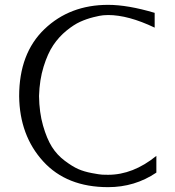

<svg xmlns="http://www.w3.org/2000/svg" viewBox="-20 -751 720 792"><path d="M426 -731Q507 -731 618 -698V-637Q509 -689 426 -689Q418 -689 405.5 -688Q393 -687 365 -680Q337 -673 310.5 -661Q284 -649 253.5 -624Q223 -599 200 -565Q177 -531 160 -476.5Q143 -422 141 -355Q142 -287 157.5 -233Q173 -179 194 -145.5Q215 -112 247 -88Q279 -64 303 -53.5Q327 -43 359 -37Q391 -31 401.5 -30.5Q412 -30 426 -30Q529 -30 625 -108V-39Q536 21 426 21Q255 21 158 -85.5Q61 -192 59 -354Q59 -531 163.5 -631Q268 -731 426 -731Z"/></svg>

Font: Afta sans
Style: Regular
Weight: 400
Designer: par.qink
Foundry: Oriol Esparraguera Font
Version: Version 1.000